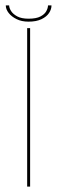

<svg xmlns="http://www.w3.org/2000/svg" viewBox="-20 -694 248 714"><path d="M81 0H92V-589.5H81ZM86 -613.5Q115.5 -613.5 134.5 -622.8Q153.5 -632 162.5 -645.8Q171.5 -659.5 171.5 -674H158.5Q158.5 -664 152.2 -652.5Q146 -641 130.5 -632.8Q115 -624.5 86 -624.5Q60 -624.5 44.2 -633Q28.5 -641.5 21.2 -653Q14 -664.5 14 -674H1.5Q1.5 -659.5 12.2 -645.8Q23 -632 41.8 -622.8Q60.5 -613.5 86 -613.5Z"/></svg>

Font: Anybody Expanded Thin
Style: Regular
Weight: 250
Width: 7
Version: Version 1.113;gftools[0.9.25]